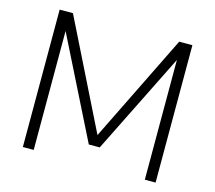

<svg xmlns="http://www.w3.org/2000/svg" viewBox="-105 -870 1120 999"><g transform="rotate(15 455.0 -370.0)"><path d="M97.5 0V-740H169L456.5 -160.5L741.5 -740H812.5V0H754.5V-645L484.5 -101.5H425.5L156 -640.5V0Z"/></g></svg>

Font: Encode Sans SemiExpanded SemiExpanded Light
Style: Regular
Weight: 300
Width: 6
Designer: Multiple Designers
Foundry: Impallari Type
Version: Version 3.000; ttfautohint (v1.8.3) -l 8 -r 50 -G 200 -x 14 